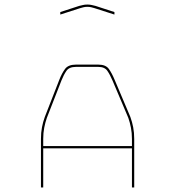

<svg xmlns="http://www.w3.org/2000/svg" viewBox="-20 -914 770 844"><path d="M170 -303V-272H560V-303Q560 -330 555.5 -353Q551 -376 544 -396L475 -559Q464 -585 452 -602.5Q440 -620 412 -620H314Q284 -620 272 -602.5Q260 -585 250 -560L186 -396Q179 -376 174.5 -353Q170 -330 170 -303ZM560 -90V-262H170V-90H160V-303Q160 -331 164.5 -354.5Q169 -378 177 -400L241 -564Q252 -592 266 -611Q280 -630 314 -630H412Q445 -630 458.5 -611Q472 -592 484 -563L553 -400Q561 -378 565.5 -354.5Q570 -331 570 -303V-90ZM483 -850 396 -878Q389 -880 381.5 -882Q374 -884 364 -884Q354 -884 346.5 -882Q339 -880 332 -878L245 -850V-861L328 -888Q337 -890 345 -892Q353 -894 364 -894Q375 -894 383 -892Q391 -890 400 -888L483 -861Z"/></svg>

Font: Bungee Hairline
Style: Regular
Weight: 400
Designer: David Jonathan Ross
Foundry: David Jonathan Ross
Version: Version 1.000;PS 1.0;hotconv 1.0.72;makeotf.lib2.5.5900